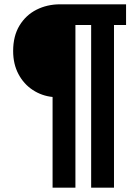

<svg xmlns="http://www.w3.org/2000/svg" viewBox="-20 -707 634 891"><path d="M224 164V-257Q174 -262 132 -289.5Q90 -317 65.5 -363.5Q41 -410 41 -470Q41 -540 70.5 -588.5Q100 -637 149.5 -662Q199 -687 259 -687H565V-591H509V164H403V-591H330V164Z"/></svg>

Font: Archivo SemiCondensed ExtraBold
Style: Regular
Weight: 800
Width: 4
Designer: Hector Gatti
Foundry: Omnibus-Type
Version: Version 2.001